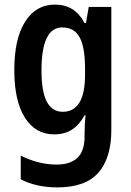

<svg xmlns="http://www.w3.org/2000/svg" viewBox="-20 -573 568 833"><path d="M218 -553Q261 -553 292.5 -534Q324 -515 347 -473H353L365 -543H463V-9Q463 112 407 176Q351 240 229 240Q138 240 70 205V102Q147 141 226 141Q284 141 315.5 112Q347 83 347 18V4Q347 -11 348 -32.5Q349 -54 351 -73H347Q324 -31 292 -10.5Q260 10 215 10Q134 10 88 -62.5Q42 -135 42 -269Q42 -405 89 -479Q136 -553 218 -553ZM250 -454Q160 -454 160 -267Q160 -176 183 -132Q206 -88 252 -88Q349 -88 349 -249V-274Q349 -368 325.5 -411Q302 -454 250 -454Z"/></svg>

Font: Noto Sans Georgian Condensed SemiBold
Style: Regular
Weight: 600
Width: 3
Designer: Monotype Design Team, Akaki Razmadze
Foundry: Google LLC
Version: Version 2.005; ttfautohint (v1.8.4.7-5d5b)